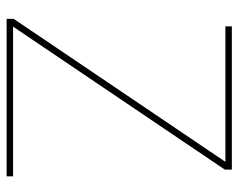

<svg xmlns="http://www.w3.org/2000/svg" viewBox="-92 -646 738 595"><g transform="rotate(90 277.5 -349.0)"><path d="M527 0H39V-22L482 -678H62V-698H506V-676L63 -20H527Z"/></g></svg>

Font: IBM Plex Sans Devanagari Thin
Style: Regular
Weight: 100
Designer: Mike Abbink, Paul van der Laan, Pieter van Rosmalen, Erin McLaughlin
Foundry: Bold Monday
Version: Version 1.1